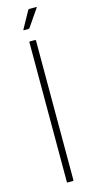

<svg xmlns="http://www.w3.org/2000/svg" viewBox="-133 -896 458 931"><g transform="rotate(-15 96.5 -430.5)"><path d="M80 -4V-704Q80 -708 83 -708H109Q113 -708 113 -704V-4Q113 0 109 0H83Q80 0 80 -4ZM70 -768Q67 -768 67 -769.5Q67 -771 68 -772L115 -857Q117 -861 123 -861H156Q158 -861 158.5 -860Q159 -859 157 -857L98 -771Q97 -770 95.5 -769Q94 -768 92 -768Z"/></g></svg>

Font: Glory Thin
Style: Regular
Weight: 100
Designer: Robert Leuschke
Foundry: Robert Leuschke
Version: Version 1.011